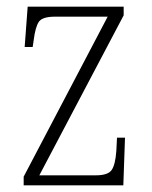

<svg xmlns="http://www.w3.org/2000/svg" viewBox="-20 -556 456 576"><path d="M51 0V-26L303 -506H145Q107 -506 96.5 -490.5Q86 -475 81 -435L78 -415H54L63 -536H351V-510L98 -30H267Q304 -30 315 -46Q326 -62 329 -103L331 -143H355L350 0Z"/></svg>

Font: Noto Serif Sinhala Condensed ExtraLight
Style: Regular
Weight: 200
Width: 3
Designer: Jelle Bosma - Monotype Design Team
Foundry: Monotype Imaging Inc.
Version: Version 2.007; ttfautohint (v1.8.4.7-5d5b)